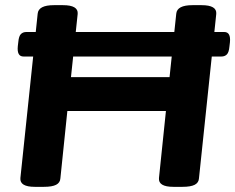

<svg xmlns="http://www.w3.org/2000/svg" viewBox="-20 -722 912 744"><path d="M115 2Q56 2 59 -32L126 -669Q129 -702 189 -702H224Q284 -702 281 -668L255 -423H637L663 -669Q666 -702 726 -702H761Q821 -702 818 -668L751 -31Q750 -14 734.5 -6Q719 2 687 2H652Q593 2 596 -32L623 -292H241L214 -31Q213 -14 197.5 -6Q182 2 150 2ZM71 -503Q45 -503 49 -543L51 -560Q53 -582 61 -590Q69 -598 82 -598H849Q875 -598 871 -558L869 -541Q867 -519 859 -511Q851 -503 838 -503Z"/></svg>

Font: Asap Expanded Expanded Regular
Style: Bold Italic
Weight: 700
Width: 7
Italic angle: -6°
Designer: Pablo Cosgaya
Foundry: Omnibus-Type
Version: Version 3.001; ttfautohint (v1.8.4.7-5d5b)